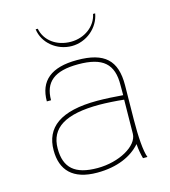

<svg xmlns="http://www.w3.org/2000/svg" viewBox="-106 -783 780 879"><g transform="rotate(-15 283.5 -343.5)"><path d="M450 -120C449 -62 356 -10 254 -10C147 -10 100 -52 100 -143C100 -242 176 -288 336 -288C366 -288 417 -285 452 -281ZM80 -140C80 -47 131 10 247 10C343 10 412 -22 454 -70C456 -42 461 -18 466 0H487C475 -31 470 -100 471 -182L473 -344C474 -462 420 -512 290 -512C167 -512 108 -462 108 -365H128C128 -451 177 -492 290 -492C407 -492 455 -450 453 -349V-302C419 -305 367 -308 331 -308C156 -308 80 -248 80 -140ZM144 -697C152 -631 214 -580 285 -580C354 -580 415 -631 426 -697H416C405 -641 351 -600 286 -600C218 -600 165 -639 154 -697Z"/></g></svg>

Font: Perun Thin
Style: Regular
Weight: 100
Foundry: Copyright (c) Stefan Peev, Context Ltd, 2016
Version: Version 1.089